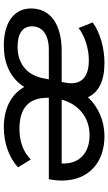

<svg xmlns="http://www.w3.org/2000/svg" viewBox="205 -780 581 1032"><g transform="rotate(90 496.0 -264.5)"><path d="M944 -236C948 -257 951 -281 951 -306C951 -449 855 -535 712 -535C632 -535 556 -503 503 -446C477 -504 415 -535 319 -535C244 -535 160 -514 101 -472L131 -396C174 -429 240 -451 304 -451C387 -451 428 -418 428 -356C428 -345 427 -334 424 -321L421 -305H256C103 -305 26 -239 26 -140C26 -51 99 6 225 6C313 6 397 -23 448 -104C489 -29 571 6 665 6C747 6 826 -21 880 -70L838 -139C798 -100 744 -78 674 -78C562 -78 506 -127 506 -229V-236ZM707 -455C800 -455 864 -402 859 -305H516C541 -397 613 -455 707 -455ZM233 -68C157 -68 122 -97 122 -146C122 -201 167 -236 248 -236H407L400 -201C381 -110 313 -68 233 -68Z"/></g></svg>

Font: AWKNG-Font Medium
Style: Italic
Weight: 500
Italic angle: -11.3°
Designer: Awakening Church
Foundry: Awakening Church
Version: Version 1.700;PS 001.700;hotconv 1.0.88;makeotf.lib2.5.64775